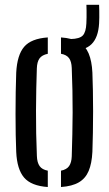

<svg xmlns="http://www.w3.org/2000/svg" viewBox="-20 -760 445 787"><path d="M46.5 -137.3Q45.1 -167.1 44.4 -207.9Q43.7 -248.6 43.7 -293.7Q43.7 -338.8 44.4 -382.7Q45.1 -426.6 46.5 -462.5Q50.3 -534.7 79.1 -568.3Q107.9 -601.9 175.9 -606.6V-539.5Q152.2 -534.7 142 -520.6Q131.9 -506.4 131 -479.8Q129.6 -440.6 128.7 -396.8Q127.8 -353 127.6 -306.6Q127.4 -260.3 128.3 -213.3Q129.3 -166.3 131.2 -120.4Q132.1 -93.8 142.4 -79.2Q152.7 -64.7 175.9 -60.4V6.6Q107.7 1.8 78.7 -32.2Q49.7 -66.3 46.5 -137.3ZM230 6.6V-60.4Q253.5 -65.1 263.3 -79.4Q273.2 -93.8 274.1 -119.2Q275.6 -164.5 276.5 -209.2Q277.5 -253.9 277.7 -298.8Q277.9 -343.7 276.9 -389.1Q276 -434.6 274.1 -481.4Q273.2 -507.5 263.1 -521.5Q253.1 -535.4 230 -539.6V-606.6Q276 -603.4 303.3 -587.4Q330.6 -571.3 343.5 -540.6Q356.4 -509.8 358.7 -462.5Q360.1 -429.6 360.8 -388.5Q361.6 -347.5 361.6 -303.5Q361.6 -259.4 360.8 -216.7Q360.1 -174 358.7 -137.3Q356.3 -89.8 343.4 -59.2Q330.5 -28.6 303.2 -12.6Q275.9 3.4 230 6.6ZM269.6 -551.9Q255.8 -551.9 242.2 -554.1L241.1 -600Q247.9 -600 255.9 -600Q263.8 -600 269.8 -600Q306.4 -600.8 319.4 -614.6Q332.4 -628.4 334 -663.9Q334.6 -674.8 334.8 -688.9Q335.1 -702.9 334.8 -716.6Q334.6 -730.4 334.2 -740.3H386.2Q386.7 -729.9 386.9 -716.2Q387.2 -702.4 387 -688.5Q386.8 -674.6 386.2 -664.1Q382.8 -606.1 355.2 -579Q327.7 -551.9 269.6 -551.9Z"/></svg>

Font: Big Shoulders Stencil Text SC Thin
Style: Regular
Weight: 100
Designer: Patric King
Foundry: XO Type Co
Version: Version 2.001